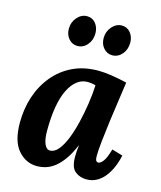

<svg xmlns="http://www.w3.org/2000/svg" viewBox="-114 -834 777 927"><g transform="rotate(15 274.5 -370.0)"><path d="M327 -511Q355 -511 392.5 -505.5Q430 -500 471 -490Q466 -453 458 -399Q450 -345 442.5 -288.5Q435 -232 430 -184.5Q425 -137 425 -111Q425 -93 429.5 -87.5Q434 -82 439 -82Q451 -82 464 -99Q477 -116 490 -161L544 -145Q540 -124 530 -97Q520 -70 503.5 -45.5Q487 -21 462.5 -5Q438 11 405 11Q373 11 349 -8Q325 -27 325 -80Q325 -93 326 -109Q327 -125 329 -138H328Q310 -95 289.5 -66Q269 -37 247.5 -20Q226 -3 203.5 4Q181 11 158 11Q103 11 64 -33.5Q25 -78 25 -171Q25 -240 45 -301Q65 -362 104 -409.5Q143 -457 199 -484Q255 -511 327 -511ZM290 -445Q262 -445 238.5 -427Q215 -409 197.5 -374Q180 -339 171 -287Q162 -235 162 -166Q162 -125 172 -101.5Q182 -78 200 -78Q222 -78 241 -100.5Q260 -123 275.5 -161.5Q291 -200 302.5 -247.5Q314 -295 321.5 -344.5Q329 -394 331 -439Q326 -441 313.5 -443Q301 -445 290 -445ZM371 -600Q345 -600 327.5 -620Q310 -640 310 -670Q310 -703 331 -727Q352 -751 380 -751Q407 -751 423.5 -730.5Q440 -710 440 -681Q440 -647 420 -623.5Q400 -600 371 -600ZM197 -600Q171 -600 153.5 -620Q136 -640 136 -670Q136 -703 157 -727Q178 -751 206 -751Q233 -751 249.5 -730.5Q266 -710 266 -681Q266 -647 246 -623.5Q226 -600 197 -600Z"/></g></svg>

Font: Lora
Style: Bold Italic
Weight: 700
Italic angle: -3°
Designer: Olga Karpushina, Alexei Vanyashin (Cyrillic)
Foundry: Cyreal
Version: Version 3.004